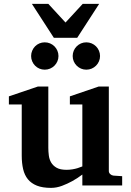

<svg xmlns="http://www.w3.org/2000/svg" viewBox="-20 -937 660 970"><path d="M396 0V-55.2Q371.1 -36.1 344.2 -21.5Q321.3 -8.8 293.5 1.7Q265.6 12.2 237.8 12.2Q195.3 12.2 166.7 1Q138.2 -10.3 121.1 -31.2Q104 -52.2 96.9 -82.5Q89.8 -112.8 89.8 -150.9V-409.2H24.9V-450.2L171.9 -500H224.1V-189.9Q224.1 -171.4 226.6 -151.9Q229 -132.3 238.3 -116.2Q247.6 -100.1 265.9 -89.6Q284.2 -79.1 315.9 -79.1Q331.5 -79.1 345.9 -81.5Q360.4 -84 371.6 -87.4Q384.3 -91.3 396 -96.2V-409.2H333V-450.2L479 -500H529.8V-73.2Q529.8 -64 536.9 -57.4Q543.9 -50.8 553.2 -49.8L597.2 -46.9V0ZM275.4 -653.8Q275.4 -639.6 270 -627.2Q264.6 -614.7 255.1 -605.2Q245.6 -595.7 232.9 -590.3Q220.2 -585 206.1 -585Q191.9 -585 179.2 -590.3Q166.5 -595.7 157.2 -605.2Q147.9 -614.7 142.6 -627.2Q137.2 -639.6 137.2 -653.8Q137.2 -668 142.6 -680.7Q147.9 -693.4 157.2 -702.9Q166.5 -712.4 179.2 -717.8Q191.9 -723.1 206.1 -723.1Q220.2 -723.1 232.9 -717.8Q245.6 -712.4 255.1 -702.9Q264.6 -693.4 270 -680.7Q275.4 -668 275.4 -653.8ZM485.4 -653.8Q485.4 -639.6 480 -627.2Q474.6 -614.7 465.1 -605.2Q455.6 -595.7 442.9 -590.3Q430.2 -585 416 -585Q401.9 -585 389.4 -590.3Q377 -595.7 367.4 -605.2Q357.9 -614.7 352.5 -627.2Q347.2 -639.6 347.2 -653.8Q347.2 -668 352.5 -680.7Q357.9 -693.4 367.4 -702.9Q377 -712.4 389.4 -717.8Q401.9 -723.1 416 -723.1Q430.2 -723.1 442.9 -717.8Q455.6 -712.4 465.1 -702.9Q474.6 -693.4 480 -680.7Q485.4 -668 485.4 -653.8ZM370.1 -746.1H252L141.1 -917.5H224.1L311 -823.2L397.9 -917.5H481Z"/></svg>

Font: Charis SIL APac
Style: Bold
Weight: 700
Foundry: SIL International
Version: Version 5.000